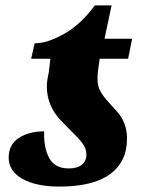

<svg xmlns="http://www.w3.org/2000/svg" viewBox="-20 -679 555 709"><path d="M12 -97Q12 -145 49.5 -169.5Q87 -194 143 -194Q141 -133 162 -95Q183 -57 234 -57Q265 -57 282 -70.5Q299 -84 299 -108Q299 -129 286.5 -147Q274 -165 250 -188L231 -207Q227 -211 203 -236Q179 -261 166 -292.5Q153 -324 153 -360Q153 -380 160 -411L166 -462H95L108 -519Q154 -519 216 -553.5Q278 -588 330 -659H392L366 -536H468L453 -462H348L342 -418Q340 -404 340 -389Q340 -361 350.5 -342.5Q361 -324 374.5 -309Q388 -294 393 -288Q398 -283 414 -265Q430 -247 439.5 -222.5Q449 -198 449 -167Q449 -82 386.5 -36Q324 10 199 10Q114 10 63 -18.5Q12 -47 12 -97Z"/></svg>

Font: Noto Serif NarrowBlack
Style: Italic
Weight: 900
Width: 4
Italic angle: -12°
Designer: Monotype Design Team
Foundry: Monotype Imaging Inc.
Version: Version 1.001